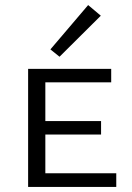

<svg xmlns="http://www.w3.org/2000/svg" viewBox="-20 -738 521 758"><path d="M378 -676 215 -514 179 -543 328 -718ZM159 -54H439V0H91V-466H419V-413H159V-260H379V-207H159Z"/></svg>

Font: EauTestSC
Style: Regular
Weight: 400
Designer: Christian Thalmann (Catharsis Fonts)
Version: Version 0.001;PS 000.001;hotconv 1.0.88;makeotf.lib2.5.64775